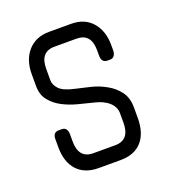

<svg xmlns="http://www.w3.org/2000/svg" viewBox="-86 -469 474 535"><g transform="rotate(-20 151.5 -202.0)"><path d="M183 0H118Q77 0 54.5 -24.5Q32 -49 32 -94V-117Q32 -137 49 -137H58Q67 -137 71 -131Q75 -125 75 -117V-95Q75 -44 118 -44H183Q226 -44 226 -95V-123Q226 -142 210.5 -156Q195 -170 168 -176Q148 -181 124.5 -187Q101 -193 80.5 -203.5Q60 -214 46 -231Q32 -248 32 -275V-310Q32 -352 55 -378Q78 -404 118 -404H183Q223 -404 245.5 -378Q268 -352 268 -310V-294Q268 -286 264 -279.5Q260 -273 251 -273H244Q226 -273 226 -294V-310Q226 -360 183 -360H118Q75 -360 75 -310V-276Q75 -262 87 -249.5Q99 -237 132 -230Q155 -225 177 -219.5Q199 -214 220 -202Q240 -191 254 -172.5Q268 -154 268 -125V-94Q268 -49 246 -24.5Q224 0 183 0Z"/></g></svg>

Font: Chathura
Style: Bold
Weight: 700
Designer: Appaji Ambarisha Darbha
Foundry: Aditya Fonts
Version: Version 1.001 2016